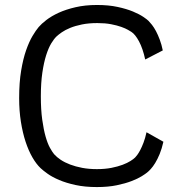

<svg xmlns="http://www.w3.org/2000/svg" viewBox="-20 -739 726 778"><path d="M642.1 -164.6Q635.7 -136.2 627 -115Q618.2 -93.8 608.9 -78.6Q599.6 -63.5 590.8 -54Q582 -44.4 575.7 -39.6Q569.8 -34.7 554.2 -24.9Q538.6 -15.1 513.4 -5.4Q488.3 4.4 453.1 11.7Q418 19 372.6 19Q324.2 19 286.1 10.7Q248 2.4 220 -9.5Q191.9 -21.5 173.3 -34.7Q154.8 -47.9 144.5 -57.6Q127 -74.2 111.3 -101.3Q95.7 -128.4 83.7 -164.6Q71.8 -200.7 64.7 -245.4Q57.6 -290 57.6 -341.3Q57.6 -404.8 65.7 -452.9Q73.7 -501 85.9 -535.6Q98.1 -570.3 111.8 -593.3Q125.5 -616.2 136.7 -629.4Q147.9 -642.6 168.2 -658.2Q188.5 -673.8 217.8 -687.3Q247.1 -700.7 285.9 -709.7Q324.7 -718.8 373 -718.8Q420.4 -718.8 456.5 -710.9Q492.7 -703.1 518.6 -692.4Q544.4 -681.6 560.3 -670.9Q576.2 -660.2 582 -654.3Q587.9 -648.4 595.9 -638.2Q604 -627.9 612.1 -612.8Q620.1 -597.7 627.4 -578.1Q634.8 -558.6 639.6 -534.7L568.4 -498Q558.6 -543 543.2 -571.5Q527.8 -600.1 512.2 -609.9Q508.3 -612.3 498.3 -618.2Q488.3 -624 471.2 -630.1Q454.1 -636.2 429.9 -640.9Q405.8 -645.5 374.5 -645.5Q339.4 -645.5 312 -639.9Q284.7 -634.3 264.4 -626Q244.1 -617.7 230.5 -608.2Q216.8 -598.6 209 -591.3Q198.7 -581.5 187.5 -563Q176.3 -544.4 167 -515.1Q157.7 -485.8 151.6 -444.6Q145.5 -403.3 145.5 -348.6Q145.5 -294.4 151.1 -254.2Q156.7 -213.9 164.8 -185.5Q172.9 -157.2 182.4 -140.1Q191.9 -123 199.2 -114.3Q209.5 -102.5 225.8 -91.6Q242.2 -80.6 264.2 -72.3Q286.1 -64 313.2 -58.8Q340.3 -53.7 372.6 -53.7Q405.3 -53.7 431.4 -58.8Q457.5 -64 476.8 -71.3Q496.1 -78.6 508.8 -86.7Q521.5 -94.7 527.3 -100.6Q530.3 -103.5 535.9 -110.8Q541.5 -118.2 548.1 -130.6Q554.7 -143.1 561.5 -160.9Q568.4 -178.7 573.7 -203.1Z"/></svg>

Font: Metrophobic
Style: Regular
Weight: 400
Designer: vernon adams
Foundry: vernon adams
Version: Version 1.000